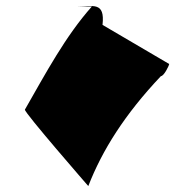

<svg xmlns="http://www.w3.org/2000/svg" viewBox="-20 -642 591 648"><path d="M64 -272C62 -262 278 -14 278 -14C325 -135 401 -256 523 -385C533 -385 550 -419 551 -426L326 -558C335 -638 293 -620 241 -620H290C201 -520 135 -396 64 -272Z"/></svg>

Font: Ampere
Style: SuCndIta
Weight: 400
Version: Version 1